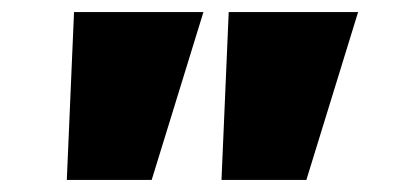

<svg xmlns="http://www.w3.org/2000/svg" viewBox="-20 -720 681 319"><path d="M348 -421 360 -700H575L489 -421ZM91 -421 103 -700H318L232 -421Z"/></svg>

Font: Lexend Giga Black
Style: Regular
Weight: 900
Designer: Bonnie Shaver-Troup, Thomas Jockin
Foundry: Lexend
Version: Version 1.007